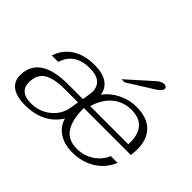

<svg xmlns="http://www.w3.org/2000/svg" viewBox="-151 -991 1259 1259"><g transform="rotate(45 478.0 -362.0)"><path d="M30 -107Q30 -196 96.5 -241.5Q163 -287 292 -287H432L440 -335Q443 -352 443 -366Q443 -413 412 -438Q381 -463 320 -463Q252 -463 207.5 -433Q163 -403 146 -345H86Q110 -420 173 -460Q236 -500 330 -500Q402 -500 445 -471.5Q488 -443 495 -390Q532 -441 591.5 -470.5Q651 -500 718 -500Q815 -500 866.5 -449.5Q918 -399 918 -306Q918 -277 914 -250H478V-247Q478 -141 515 -84.5Q552 -28 634 -28Q698 -28 750 -61.5Q802 -95 826 -152H889Q857 -75 788.5 -32.5Q720 10 629 10Q556 10 505.5 -23Q455 -56 439 -114Q401 -52 338 -21Q275 10 192 10Q113 10 71.5 -20Q30 -50 30 -107ZM852 -288Q857 -374 820 -418.5Q783 -463 708 -463Q633 -463 578 -417.5Q523 -372 499 -288ZM415 -188 425 -249H300Q204 -249 154 -219Q104 -189 104 -113Q104 -71 131 -48.5Q158 -26 210 -26Q287 -26 344.5 -71.5Q402 -117 415 -188ZM689 -710Q716 -734 740 -734Q751 -734 758 -728.5Q765 -723 765 -715Q765 -693 719 -665L548 -558H519Z"/></g></svg>

Font: Fahkwang Light
Style: Italic
Weight: 300
Italic angle: -10°
Version: Version 1.000; ttfautohint (v1.6)